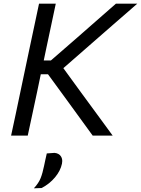

<svg xmlns="http://www.w3.org/2000/svg" viewBox="-20 -733 762 1038"><path d="M40 0Q52.5 -59 64.5 -114Q76 -169 90 -235.5L140 -473Q154.5 -541 166.5 -597.5Q178.5 -653.5 191 -713H281.5Q269 -653.5 257 -597.5Q245 -541 230.5 -473L216.5 -406H255L396 -528.5Q445 -571.5 493.5 -614Q542 -656.5 606.5 -713H722Q655 -654.5 591.5 -599.5Q527.5 -544 465 -489L322.5 -364.5L419 -232Q446 -195 477 -153Q508 -110.5 537.5 -70.5Q566.5 -30.5 589 0H481Q443.5 -51.5 410.8 -96.5Q378 -141.5 346.5 -185L239.5 -331.5H200.5L180.5 -235.5Q166 -169 154.5 -114Q143 -59 130 0ZM163 285Q189 257 199.8 229.8Q210.5 202.5 218.5 162.5L225.5 129.5Q229 113 233 96.5L274.5 93.5Q298.5 95.5 309.5 112.5Q316.5 123.5 316.5 138Q316.5 144.5 315 152Q307 190.5 277.2 226Q247.5 261.5 205 283.5Z"/></svg>

Font: Heraclito
Style: Italic
Weight: 400
Italic angle: -12°
Designer: Kostas Bartsokas (font) & Cristiano Sobral (main changes)
Foundry: Kostas Bartsokas (font) & Cristiano Sobral (main changes)
Version: Version 1.00;July 8, 2020;FontCreator 13.0.0.2655 64-bit